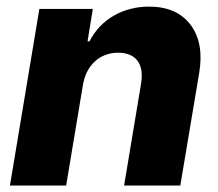

<svg xmlns="http://www.w3.org/2000/svg" viewBox="-20 -573 674 593"><path d="M101.6 -545.5H266.7L250.4 -445.3H256.4Q269.9 -471.6 289.2 -491.7Q308.6 -511.7 332.4 -525.2Q356.2 -538.7 383.5 -545.6Q410.9 -552.6 440 -552.6Q526.3 -552.6 568.5 -496.4Q610.8 -440 595.2 -347.7L536.9 0H363.3L415.5 -313.6Q423.3 -360.4 404.7 -385.3Q386 -410.2 344.1 -410.2Q323.9 -410.2 305.8 -403.4Q287.6 -396.7 273.6 -383.9Q259.6 -371.1 249.8 -352.8Q240.1 -334.5 236.2 -311.1L184.3 0H10.7Z"/></svg>

Font: Inter P Extra Bold
Style: Italic
Weight: 800
Italic angle: 9.39999°
Designer: Rasmus Andersson
Foundry: rsms
Version: Version 3.018;git-588b23468